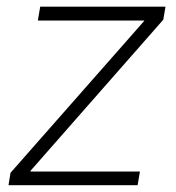

<svg xmlns="http://www.w3.org/2000/svg" viewBox="-20 -542 514 562"><path d="M4.9 0 10.7 -36.1 401.9 -480.5 402.3 -481.9H90.8L97.7 -522.5H464.4L458 -484.4L69.3 -42V-40H389.6L382.8 0Z"/></svg>

Font: Inter 28pt ExtraLight
Style: Italic
Weight: 250
Italic angle: -9.3988°
Designer: Rasmus Andersson
Foundry: rsms
Version: Version 4.001;git-66647c0bb